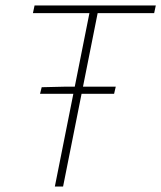

<svg xmlns="http://www.w3.org/2000/svg" viewBox="-20 -680 588 700"><path d="M126 -338 132 -362 216 -364H402L396 -338ZM180 0 306 -632H100L106 -660H548L542 -632H336L210 0Z"/></svg>

Font: Source Sans Variable
Style: Italic
Weight: 200
Italic angle: -11°
Designer: Paul D. Hunt
Foundry: Adobe Systems Incorporated
Version: Version 3.006;hotconv 1.0.111;makeotfexe 2.5.65597